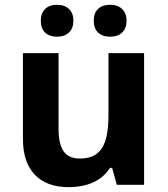

<svg xmlns="http://www.w3.org/2000/svg" viewBox="-20 -767 697 797"><path d="M75.2 -190.4V-546.4H223.1V-231.9Q223.1 -168.9 244.1 -138.9Q265.1 -108.9 311 -108.9Q342.3 -108.9 364.5 -118.7Q386.7 -128.4 401.4 -149.4Q416 -170.4 423.1 -204.8Q430.2 -239.3 430.2 -289.1V-546.4H578.1V0H464.8L445.3 -70.3H436.5Q412.1 -31.2 368.4 -10.7Q324.7 9.8 264.6 9.8Q173.3 9.8 124.3 -42Q75.2 -93.8 75.2 -190.4ZM369.1 -680.7Q369.1 -712.9 387 -730Q404.8 -747.1 437 -747.1Q469.2 -747.1 487.3 -729.2Q505.4 -711.4 505.4 -680.7Q505.4 -649.9 487.3 -632.3Q469.2 -614.7 437 -614.7Q404.8 -614.7 387 -632.1Q369.1 -649.4 369.1 -680.7ZM149.4 -680.7Q149.4 -712.4 167.2 -729.7Q185.1 -747.1 216.8 -747.1Q248.5 -747.1 266.6 -729.5Q284.7 -711.9 284.7 -680.7Q284.7 -649.9 266.6 -632.3Q248.5 -614.7 216.8 -614.7Q185.1 -614.7 167.2 -631.8Q149.4 -648.9 149.4 -680.7Z"/></svg>

Font: Viking Open Sans
Style: Bold
Weight: 700
Foundry: Ascender Corporation
Version: Version 2.001